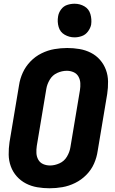

<svg xmlns="http://www.w3.org/2000/svg" viewBox="-20 -1000 616 1028"><path d="M245 8Q280 8 314.5 2Q349 -4 382.5 -20.5Q416 -37 442.5 -64Q469 -91 483.5 -124Q498 -157 503 -192L554 -497Q559 -530 558.5 -563.5Q558 -597 547 -626.5Q536 -656 515.5 -679.5Q495 -703 466.5 -717.5Q438 -732 405.5 -737.5Q373 -743 340 -743Q306 -743 271 -737Q236 -731 202.5 -714.5Q169 -698 143 -671Q117 -644 102 -611Q87 -578 82 -544L31 -239Q26 -205 26.5 -172Q27 -139 38 -109Q49 -79 70 -55.5Q91 -32 119 -17.5Q147 -3 179.5 2.5Q212 8 245 8ZM248 -114Q228 -114 211 -121.5Q194 -129 185 -145Q176 -161 175 -180Q174 -199 177 -219L228 -524Q232 -549 246.5 -573.5Q261 -598 286.5 -609.5Q312 -621 338 -621Q357 -621 374 -613.5Q391 -606 400 -590Q409 -574 410 -555Q411 -536 408 -517L357 -212Q353 -186 338.5 -161.5Q324 -137 298.5 -125.5Q273 -114 248 -114ZM379 -800Q399 -800 418.5 -807Q438 -814 451 -831.5Q464 -849 468 -868Q472 -897 464 -924.5Q456 -952 432 -966Q408 -980 379 -980Q359 -980 339.5 -973.5Q320 -967 307 -949.5Q294 -932 291 -912Q286 -883 294 -855.5Q302 -828 326.5 -814Q351 -800 379 -800Z"/></svg>

Font: Iosevka Sparkle Heavy Oblique
Style: Regular
Weight: 900
Italic angle: -9°
Designer: Belleve Invis
Foundry: Belleve Invis
Version: Version 4.5.0; ttfautohint (v1.8.3)